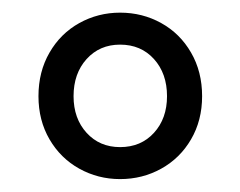

<svg xmlns="http://www.w3.org/2000/svg" viewBox="-20 -705 377 302"><path d="M168.9 -685.1Q204.1 -685.1 233.6 -668.7Q263.2 -652.3 280.5 -622.3Q297.9 -592.3 297.9 -553.7Q297.9 -515.6 280.5 -485.8Q263.2 -456.1 233.6 -439.7Q204.1 -423.3 168.9 -423.3Q134.3 -423.3 104.7 -439.7Q75.2 -456.1 57.9 -485.8Q40.5 -515.6 40.5 -553.7Q40.5 -592.3 57.9 -622.3Q75.2 -652.3 104.7 -668.7Q134.3 -685.1 168.9 -685.1ZM168.9 -634.8Q136.7 -634.8 116.2 -612.1Q95.7 -589.4 95.7 -553.7Q95.7 -518.6 116.2 -496.1Q136.7 -473.6 168.9 -473.6Q201.7 -473.6 222.2 -496.1Q242.7 -518.6 242.7 -553.7Q242.7 -589.4 222.2 -612.1Q201.7 -634.8 168.9 -634.8Z"/></svg>

Font: Varta SemiBold
Style: Regular
Weight: 600
Designer: Joana Correia, Viktoriya Grabowska, Eben Sorkin
Foundry: Sorkin Type
Version: Version 1.003; ttfautohint (v1.3) -l 8 -r 24 -G 200 -x 12 -H